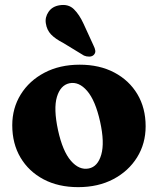

<svg xmlns="http://www.w3.org/2000/svg" viewBox="-20 -758 651 791"><path d="M308.5 -491.5Q390 -491.5 451 -459.2Q512 -427 546 -370Q580 -313 580 -237.5Q580 -166.5 544.8 -109.8Q509.5 -53 447 -20Q384.5 13 302 13Q220.5 13 159.5 -19.2Q98.5 -51.5 64.5 -108.8Q30.5 -166 30.5 -242Q30.5 -312.5 65.5 -369Q100.5 -425.5 163.2 -458.5Q226 -491.5 308.5 -491.5ZM346 -64Q383 -71.5 397.2 -121Q411.5 -170.5 392.5 -256.5Q373 -344 339 -383.5Q305 -423 266 -415Q229 -407 214.5 -358.8Q200 -310.5 219 -222Q238 -135 272.2 -95.5Q306.5 -56 346 -64ZM324.5 -659.5 365.5 -570Q371 -559.5 372.5 -549.8Q374 -540 366.5 -532Q359.5 -525 348 -524.8Q336.5 -524.5 326 -529L241.5 -580.5Q207.5 -598 190.2 -616.2Q173 -634.5 169 -661Q164.5 -686.5 180 -709.2Q195.5 -732 226.5 -736.5Q262 -742 284.5 -720Q307 -698 324.5 -659.5Z"/></svg>

Font: Fraunces 9pt Soft
Style: Bold
Weight: 700
Version: Version 1.000;[b76b70a41]